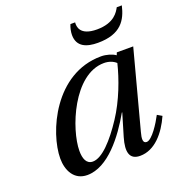

<svg xmlns="http://www.w3.org/2000/svg" viewBox="-129 -804 856 923"><g transform="rotate(-20 299.0 -343.0)"><path d="M322 -646C322 -585 370 -568 427 -568C546 -568 580 -629 596 -698H570C559 -678 534 -630 445 -630C357 -630 355 -678 357 -698H333C326 -682 322 -661 322 -646ZM66 -107C66 -47 94 12 162 12C269 12 362 -112 420 -214H422L388 -100C367 -29 378 12 432 12C508 12 564 -56 598 -132L574 -146C556 -111 512 -40 484 -40C464 -40 465 -63 474 -95L580 -494H496L491 -481C474 -493 445 -502 418 -502C180 -502 66 -239 66 -107ZM165 -110C165 -220 263 -467 420 -467C444 -467 466 -459 481 -445C463 -371 427 -272 374 -192C318 -107 257 -40 209 -40C176 -40 165 -71 165 -110Z"/></g></svg>

Font: Heuristica
Style: Italic
Weight: 400
Italic angle: -13°
Version: Version 1.0.1